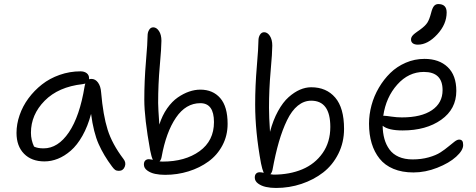

<svg xmlns="http://www.w3.org/2000/svg" viewBox="-20 -869 2337 942"><path d="M198.2 -77.1Q134.8 -77.1 97.9 -114.7Q61 -152.3 61 -216.8Q61 -260.3 76.2 -304.2Q91.3 -348.1 119.6 -386.5Q147.9 -424.8 185.8 -454.6Q223.6 -484.4 272.9 -501.7Q322.3 -519 375 -519Q393.6 -519 405.3 -510Q417 -501 417 -484.9V-480Q422.9 -481.9 428.2 -481.9Q447.8 -481.9 460.9 -463.9Q474.1 -445.8 476.1 -416Q485.8 -303.2 508.1 -232.7Q530.3 -162.1 585.9 -88.9Q600.1 -70.8 592 -50.8Q584 -30.8 563 -30.8Q551.8 -30.8 544.9 -35.6Q538.1 -40.5 529.8 -51.8Q488.8 -106.4 463.9 -162.4Q439 -218.3 426.8 -310.1Q410.6 -249 384.5 -202.9Q358.4 -156.7 327.4 -129.9Q296.4 -103 263.9 -90.1Q231.4 -77.1 198.2 -77.1ZM131.8 -217.8Q131.8 -182.1 147 -149.9Q164.1 -141.1 193.8 -141.1Q264.6 -141.1 317.9 -219.7Q371.1 -298.3 395 -444.8Q397 -455.6 398.9 -459Q387.2 -456.1 384.8 -456.1Q266.6 -442.9 199.2 -374.8Q131.8 -306.6 131.8 -217.8Z M790 -11.2Q763.7 -11.2 741.2 -15.9Q718.8 -20.5 702.4 -32.5Q686 -44.4 686 -62Q686 -74.7 692.6 -81.3Q699.2 -87.9 710 -87.9Q712.4 -87.9 715.8 -87.4Q719.2 -86.9 723.4 -86.2Q727.5 -85.4 730 -85Q723.1 -98.6 716.8 -130.9Q688 -289.6 688 -379.9Q688 -472.2 696 -566.4Q704.1 -660.6 704.1 -693.8Q704.1 -710.4 711.7 -722.7Q719.2 -734.9 731.9 -734.9Q748 -734.9 760 -716.8Q772 -698.7 772 -668.9Q772 -634.8 763.9 -545.4Q755.9 -456.1 755.9 -363.8Q755.9 -339.8 761.7 -257.8Q775.9 -302.7 800 -337.2Q824.2 -371.6 852.3 -390.9Q880.4 -410.2 908.2 -419.7Q936 -429.2 962.9 -429.2Q1024.4 -429.2 1060.5 -387.7Q1096.7 -346.2 1096.7 -261.2Q1096.7 -203.6 1071.3 -155.8Q1045.9 -107.9 1002.9 -76.7Q960 -45.4 905 -28.3Q850.1 -11.2 790 -11.2ZM772.9 -99.1Q770.5 -85 762.7 -77.1Q767.6 -76.2 777.8 -76.2Q888.2 -76.2 959 -127.2Q1029.8 -178.2 1029.8 -270Q1029.8 -362.8 962.9 -362.8Q891.6 -362.8 843.3 -291.7Q794.9 -220.7 772.9 -99.1Z M1334 53.2Q1307.6 53.2 1285.2 48.3Q1262.7 43.5 1246.3 31.5Q1230 19.5 1230 2Q1230 -10.7 1236.6 -17.3Q1243.2 -23.9 1253.9 -23.9Q1263.7 -23.9 1273.9 -21Q1266.6 -37.6 1260.7 -66.9Q1231.9 -222.2 1231.9 -356Q1231.9 -448.2 1240 -542.5Q1248 -636.7 1248 -669.9Q1248 -686.5 1255.6 -698.7Q1263.2 -710.9 1275.9 -710.9Q1292 -710.9 1304 -692.9Q1315.9 -674.8 1315.9 -645Q1315.9 -610.8 1307.9 -521.5Q1299.8 -432.1 1299.8 -339.8Q1299.8 -296.9 1304.7 -222.2Q1319.8 -279.8 1344 -323.7Q1368.2 -367.7 1396 -392.3Q1423.8 -417 1451.7 -429Q1479.5 -440.9 1506.8 -440.9Q1581.1 -440.9 1624.5 -390.4Q1668 -339.8 1668 -236.8Q1668 -170.4 1640.1 -114.7Q1612.3 -59.1 1565.7 -22.9Q1519 13.2 1459.2 33.2Q1399.4 53.2 1334 53.2ZM1316.9 -35.2Q1314 -22 1306.6 -14.2Q1316.4 -12.2 1321.8 -12.2Q1400.9 -12.2 1463.1 -38.3Q1525.4 -64.5 1563 -118.2Q1600.6 -171.9 1600.6 -246.1Q1600.6 -375 1506.8 -375Q1471.2 -375 1441.2 -350.6Q1411.1 -326.2 1388.4 -279.3Q1365.7 -232.4 1348.4 -172.9Q1331.1 -113.3 1316.9 -35.2Z M2030.3 -649.9Q2014.2 -649.9 2005.4 -656.5Q1996.6 -663.1 1996.6 -674.8Q1996.6 -677.7 1997.1 -680.7Q1997.6 -683.6 1999 -686.3Q2000.5 -689 2001.7 -691.2Q2002.9 -693.4 2005.9 -696.3Q2008.8 -699.2 2010.5 -700.9Q2012.2 -702.6 2016.8 -706.1Q2021.5 -709.5 2023.7 -711.2Q2025.9 -712.9 2031.7 -717Q2037.6 -721.2 2040.5 -723.1Q2066.4 -741.7 2076.7 -757.8Q2086.9 -773.9 2094.7 -804.2Q2101.1 -830.1 2109.4 -839.6Q2117.7 -849.1 2130.4 -849.1Q2171.4 -849.1 2171.4 -808.1Q2171.4 -750 2125 -700Q2078.6 -649.9 2030.3 -649.9ZM2008.3 -22.9Q1952.6 -22.9 1910.4 -40.5Q1868.2 -58.1 1842.3 -90.6Q1816.4 -123 1803.5 -166Q1790.5 -209 1790.5 -262.2Q1790.5 -307.1 1802.7 -352.5Q1814.9 -397.9 1838.9 -438.7Q1862.8 -479.5 1895 -511Q1927.2 -542.5 1970.7 -561.3Q2014.2 -580.1 2062.5 -580.1Q2134.3 -580.1 2176.5 -539.8Q2218.8 -499.5 2218.8 -422.9Q2218.8 -334 2144.8 -281.5Q2070.8 -229 1955.6 -229Q1885.3 -229 1857.4 -252Q1857.9 -216.8 1866 -187.7Q1874 -158.7 1890.9 -135.5Q1907.7 -112.3 1936.5 -99.6Q1965.3 -86.9 2004.4 -86.9Q2046.9 -86.9 2082.8 -96.9Q2118.7 -106.9 2140.9 -121.3Q2163.1 -135.7 2179.9 -149.9Q2196.8 -164.1 2210 -174.1Q2223.1 -184.1 2232.4 -184.1Q2243.2 -184.1 2247.8 -177.7Q2252.4 -171.4 2252.4 -157.2Q2252.4 -131.3 2218 -100.1Q2183.6 -68.8 2125.2 -45.9Q2066.9 -22.9 2008.3 -22.9ZM1867.7 -300.8Q1874 -300.8 1900.6 -296.9Q1927.2 -293 1951.7 -293Q2046.9 -293 2099.1 -328.4Q2151.4 -363.8 2151.4 -426.8Q2151.4 -516.1 2059.6 -516.1Q1984.4 -516.1 1929 -453.9Q1873.5 -391.6 1860.4 -300.8Z"/></svg>

Font: Shantell Sans Irregular Bouncy
Style: Regular
Weight: 300
Designer: Stephen Nixon, Anya Danilova, Shantell Martin
Foundry: Arrow Type
Version: Version 1.006;[9816181b4]